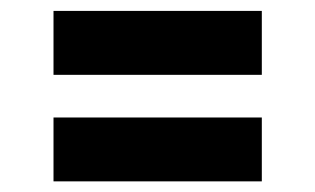

<svg xmlns="http://www.w3.org/2000/svg" viewBox="-20 -480 578 352"><path d="M78.1 -460V-342.8H460V-460ZM78.1 -264.6V-147.5H460V-264.6Z"/></svg>

Font: Sen-gleads
Style: Bold
Weight: 700
Designer: Kosal Sen, Philatype
Foundry: Philatype
Version: Version 1.004; ttfautohint (v1.8.3)